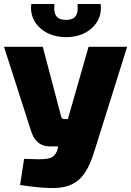

<svg xmlns="http://www.w3.org/2000/svg" viewBox="-21 -923 653 956"><path d="M308 -738C425 -738 493 -819 480 -903H365C371 -843 349 -824 308 -824C266 -824 244 -843 250 -903H135C122 -819 191 -738 308 -738ZM420 -690 317 -330H300C292 -330 285 -334 284 -341L192 -690H-1L132 -276C147 -226 173 -194 231 -194H269L264 -175C246 -125 213 -128 99 -132L79 -2C126 6 217 17 270 12C375 2 416 -61 453 -183L612 -690Z"/></svg>

Font: Exo 2 Extra Bold
Style: Regular
Weight: 800
Designer: Natanael Gama
Version: Version 1.001;PS 001.001;hotconv 1.0.88;makeotf.lib2.5.64775